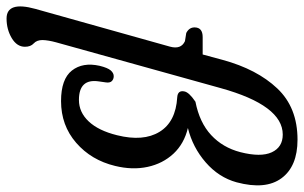

<svg xmlns="http://www.w3.org/2000/svg" viewBox="-206 -560 926 585"><g transform="rotate(90 257.5 -268.0)"><path d="M-7.5 88 107.5 -322Q117 -356 91 -368L66 -372Q48.5 -381 49 -398Q49.5 -422 78.5 -422H131.5L148 -483Q176.5 -587.5 234.8 -649.2Q293 -711 391 -711Q472.5 -711 508.5 -662.2Q544.5 -613.5 521 -525.5Q506 -471 460.2 -431.2Q414.5 -391.5 355.5 -377Q403.5 -365.5 433.8 -333Q464 -300.5 474 -254.2Q484 -208 471 -155Q453.5 -82.5 400.5 -36.5Q347.5 9.5 273.5 9.5Q206.5 9.5 180.5 -23.5Q154.5 -56.5 166 -108Q172 -132.5 180 -141.8Q188 -151 197.5 -151Q207 -151 212.8 -145Q218.5 -139 216.5 -126.5L213.5 -105.5Q204.5 -45 270 -45Q307.5 -45 335.5 -74.8Q363.5 -104.5 377.5 -161Q397.5 -241 367.2 -290.5Q337 -340 262 -344.5Q240 -346 244 -366Q246.5 -380.5 275.5 -400Q339 -412.5 377 -447.8Q415 -483 429 -536.5Q445 -599 429.5 -632.5Q414 -666 375.5 -666Q286.5 -666 234 -477L94.5 24.5Q88 48 87.5 66Q87.5 83.5 97.8 92.8Q108 102 108 119.5Q108 144 81.5 159.8Q55 175.5 22 175.5Q-31.5 175.5 -7.5 88Z"/></g></svg>

Font: Fraunces 144pt SuperSoft
Style: Italic
Weight: 400
Italic angle: -16°
Version: Version 1.000;[b76b70a41]